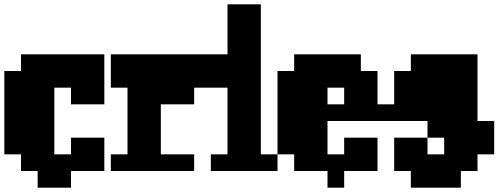

<svg xmlns="http://www.w3.org/2000/svg" viewBox="-20 -790 2303 887"><path d="M0 -77V-462H77V-539H462V-308H308V-385H231V-77H308V-154H462V0H308V77H154V0H77V-77Z M492 0V-77H569V-385H492V-539H954V-385H877V-308H723V-77H877V0Z M954 0V-77H1031V-385H954V-539H1031V-770H1185V-77H1262V0Z M1262 -77V-462H1339V-539H1647V-462H1724V-308H1801V-231H1493V-77H1570V-154H1724V0H1570V77H1493V0H1339V-77ZM1570 -308V-385H1493V-308Z M1801 0V-154H1955V-77H2032V-154H1955V-231H1801V-462H1878V-539H2186V-231H2263V-77H2186V0H2109V77H1878V0Z"/></svg>

Font: Coral Pixels
Style: Regular
Weight: 400
Designer: Tanukizamurai
Foundry: TanukiFont
Version: Version 1.000; ttfautohint (v1.8.4.7-5d5b)